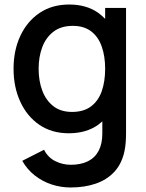

<svg xmlns="http://www.w3.org/2000/svg" viewBox="-20 -575 648 850"><path d="M292.5 255Q249 255 208.2 241.5Q167.5 228 134 201.8Q100.5 175.5 78.5 137L175 88Q192.5 122.5 225 138.5Q257.5 154.5 293.5 154.5Q338 154.5 369.5 138.8Q401 123 417 92Q433 61 433 16.5Q433 15 433 13.5V-37.5Q424 -29.5 414.5 -22.5Q362 15 284.5 15Q209 15 154.2 -22.5Q99.5 -60 69.8 -124.8Q40 -189.5 40 -270.5Q40 -352 70 -416.2Q100 -480.5 155.2 -517.8Q210.5 -555 286.5 -555Q363 -555 415 -518Q431.5 -506 445.5 -491.5V-540H538V14.5Q538 36 536.5 55.5Q535 75 531 94.5Q519.5 149 487.2 184.5Q455 220 405.2 237.5Q355.5 255 292.5 255ZM299 -79.5Q350.5 -79.5 383 -104Q415.5 -128.5 430.5 -171.5Q445.5 -214.5 445.5 -270.5Q445.5 -326.5 430.2 -369.5Q415 -412.5 383.2 -436.5Q351.5 -460.5 302.5 -460.5Q250.5 -460.5 217 -435Q183.5 -409.5 167.2 -366.5Q151 -323.5 151 -270.5Q151 -217 167.2 -173.8Q183.5 -130.5 216.2 -105Q249 -79.5 299 -79.5Z"/></svg>

Font: Cns Manrope SemBd
Style: Regular
Weight: 600
Designer: Mikhail Sharanda
Foundry: Mikhail Sharanda
Version: Version 4.504